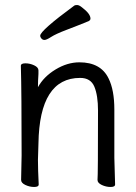

<svg xmlns="http://www.w3.org/2000/svg" viewBox="-20 -733 540 764"><path d="M134 1Q134 11 116 11Q98 11 81 3Q64 -5 64 -17L66 -115Q66 -364 63 -471Q63 -481 81 -481Q99 -481 116 -473Q133 -465 133 -453V-439Q131 -411 131 -386Q154 -428 201 -456.5Q248 -485 296 -485Q381 -485 412 -421Q435 -375 435 -297V-105L438 1Q438 11 420 11Q402 11 385 3Q368 -5 368 -17Q370 -34 370 -293Q370 -353 355.5 -388Q341 -423 299 -423Q137 -423 133 -162L131 -97Q131 -59 134 1ZM157 -574Q150 -574 145 -579.5Q140 -585 140 -591Q140 -611 276 -711Q279 -713 287 -713Q295 -713 307 -703Q340 -678 340 -659Q340 -653 333 -649Q289 -631 245.5 -614.5Q202 -598 183.5 -586Q165 -574 157 -574Z"/></svg>

Font: LXGW WenKai Mono TC
Style: Regular
Weight: 400
Designer: LXGW / Fontworks Inc.
Foundry: LXGW / Fontworks Inc.
Version: Version 1.330